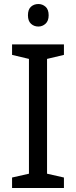

<svg xmlns="http://www.w3.org/2000/svg" viewBox="-20 -935 379 955"><path d="M298 0H40V-52L124 -71V-642L40 -662V-714H298V-662L214 -642V-71L298 -52ZM171 -915Q191 -915 206.5 -901.5Q222 -888 222 -859Q222 -831 206.5 -817Q191 -803 171 -803Q149 -803 134 -817Q119 -831 119 -859Q119 -888 134 -901.5Q149 -915 171 -915Z"/></svg>

Font: Noto Sans Hebrew
Style: Regular
Weight: 400
Designer: Monotype Design Team
Foundry: Monotype Imaging Inc.
Version: Version 2.003